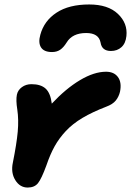

<svg xmlns="http://www.w3.org/2000/svg" viewBox="-20 -862 592 867"><path d="M382.8 -841.8Q467.8 -841.8 512.5 -799.3Q557.1 -756.8 550.8 -699.2Q547.4 -666 528.3 -648.9Q509.3 -631.8 481 -631.8Q439.9 -631.8 434.1 -669.9Q425.8 -712.9 369.1 -712.9Q306.6 -712.9 280.8 -669.9Q267.1 -647.9 252 -637.5Q236.8 -627 214.8 -627Q178.7 -627 165.3 -647.9Q151.9 -668.9 162.1 -705.1Q179.2 -768.1 235.4 -804.9Q291.5 -841.8 382.8 -841.8ZM105 -15.1Q69.8 -15.1 49.1 -48.6Q28.3 -82 38.1 -127.9Q55.2 -213.4 60.1 -267.3Q64.9 -321.3 58.1 -367.2Q51.3 -409.7 56.2 -434.1Q60.5 -455.1 78.9 -468.5Q97.2 -481.9 122.1 -481.9Q164.1 -481.9 186 -461.9Q208 -441.9 213.9 -394Q277.3 -461.9 341.1 -500Q404.8 -538.1 459 -538.1Q494.6 -538.1 512.5 -514.2Q530.3 -490.2 522 -448.2Q516.6 -425.3 502.9 -408.2Q489.3 -391.1 459 -379.9Q397 -356 352.5 -329.6Q308.1 -303.2 277.3 -270.3Q246.6 -237.3 226.6 -201.2Q206.5 -165 189.9 -116.2Q167.5 -54.7 151.6 -34.9Q135.7 -15.1 105 -15.1Z"/></svg>

Font: Shantell Sans Irregular Bouncy
Style: Bold Italic
Weight: 700
Italic angle: -11.31°
Designer: Stephen Nixon, Anya Danilova, Shantell Martin
Foundry: Arrow Type
Version: Version 1.006;[9816181b4]